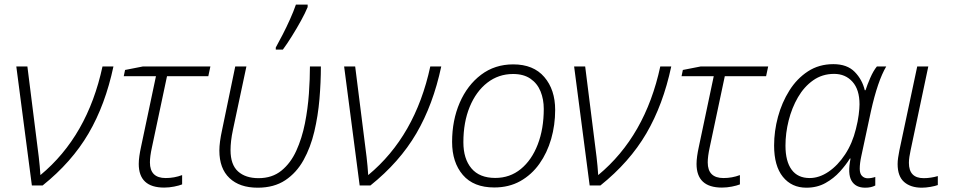

<svg xmlns="http://www.w3.org/2000/svg" viewBox="-20 -827 4266 856"><path d="M122.1 0 52.7 -530.8H102.1L152.8 -127.4Q157.7 -86.4 160.2 -46.4Q370.1 -220.2 437 -530.8H485.8Q449.7 -360.4 374.8 -232.2Q299.8 -104 169.9 0Z M711.9 9.3Q598.6 9.3 598.6 -96.2Q598.6 -111.8 601.3 -131.1Q604 -150.4 608.4 -170.4L675.3 -487.3H531.7L537.6 -515.1L617.7 -530.8H918L908.7 -487.3H724.6L657.2 -169.4Q648.4 -129.4 648.4 -103Q648.4 -33.2 718.8 -33.2Q756.8 -33.2 792 -46.4V-4.9Q778.3 0.5 756.1 4.9Q733.9 9.3 711.9 9.3Z M1128.9 9.8Q1048.3 9.8 1003.2 -33Q958 -75.7 958 -155.8Q958 -192.4 970.2 -248L1028.8 -530.8H1078.6L1019 -250.5Q1012.7 -221.2 1010.3 -199Q1007.8 -176.8 1007.8 -157.7Q1007.8 -92.8 1041.3 -62.7Q1074.7 -32.7 1132.8 -32.7Q1193.4 -32.7 1234.6 -66.2Q1275.9 -99.6 1301 -155Q1326.2 -210.4 1339.4 -276.6Q1352.5 -342.8 1357.2 -409.4Q1361.8 -476.1 1361.8 -530.8H1410.6Q1410.6 -460.9 1404.3 -385.7Q1397.9 -310.5 1381.3 -240.2Q1364.7 -169.9 1333.3 -113.3Q1301.8 -56.6 1251.7 -23.4Q1201.7 9.8 1128.9 9.8ZM1209.5 -606V-615.2Q1223.6 -640.6 1240.7 -673.8Q1257.8 -707 1273.4 -741.9Q1289.1 -776.9 1299.3 -806.6H1351.6V-795.4Q1340.8 -769 1322 -734.9Q1303.2 -700.7 1281.7 -666.3Q1260.3 -631.8 1241.2 -606Z M1583.5 0 1514.2 -530.8H1563.5L1614.3 -127.4Q1619.1 -86.4 1621.6 -46.4Q1831.5 -220.2 1898.4 -530.8H1947.3Q1911.1 -360.4 1836.2 -232.2Q1761.2 -104 1631.3 0Z M2183.6 8.8Q2091.3 8.8 2043.5 -47.1Q1995.6 -103 1995.6 -194.3Q1995.6 -290.5 2029.5 -368.9Q2063.5 -447.3 2124.8 -493.7Q2186 -540 2268.1 -540Q2358.4 -540 2406.7 -483.6Q2455.1 -427.2 2455.1 -336.9Q2455.1 -269.5 2437.3 -207.5Q2419.4 -145.5 2384.8 -96.7Q2350.1 -47.9 2299.6 -19.5Q2249 8.8 2183.6 8.8ZM2188 -33.7Q2253.4 -33.7 2302 -73.5Q2350.6 -113.3 2377.4 -182.9Q2404.3 -252.4 2404.3 -341.3Q2404.3 -384.3 2389.9 -419.7Q2375.5 -455.1 2345 -476.1Q2314.5 -497.1 2267.6 -497.1Q2202.6 -497.1 2152.6 -458.3Q2102.5 -419.4 2074.2 -350.8Q2045.9 -282.2 2045.9 -192.9Q2045.9 -119.1 2081.8 -76.4Q2117.7 -33.7 2188 -33.7Z M2608.9 0 2539.6 -530.8H2588.9L2639.6 -127.4Q2644.5 -86.4 2647 -46.4Q2856.9 -220.2 2923.8 -530.8H2972.7Q2936.5 -360.4 2861.6 -232.2Q2786.6 -104 2656.7 0Z M3198.7 9.3Q3085.4 9.3 3085.4 -96.2Q3085.4 -111.8 3088.1 -131.1Q3090.8 -150.4 3095.2 -170.4L3162.1 -487.3H3018.6L3024.4 -515.1L3104.5 -530.8H3404.8L3395.5 -487.3H3211.4L3144 -169.4Q3135.3 -129.4 3135.3 -103Q3135.3 -33.2 3205.6 -33.2Q3243.7 -33.2 3278.8 -46.4V-4.9Q3265.1 0.5 3242.9 4.9Q3220.7 9.3 3198.7 9.3Z M3575.2 9.8Q3509.3 9.8 3470.2 -38.8Q3431.2 -87.4 3431.2 -178.2Q3431.2 -242.2 3448.5 -306.2Q3465.8 -370.1 3499.3 -423.3Q3532.7 -476.6 3582 -508.8Q3631.3 -541 3695.3 -541Q3756.8 -541 3790.5 -506.6Q3824.2 -472.2 3835.4 -424.8H3838.9Q3845.7 -446.8 3859.6 -479Q3873.5 -511.2 3889.6 -530.8H3931.2Q3893.1 -466.8 3862.8 -330.6L3819.8 -129.9Q3813 -98.6 3813 -74.7Q3813 -52.7 3823.2 -42.5Q3833.5 -32.2 3848.6 -32.2Q3865.2 -32.2 3882.3 -38.1V0Q3864.3 9.8 3837.4 9.8Q3794.4 9.8 3776.4 -21.2Q3758.3 -52.2 3772 -120.1H3769Q3751.5 -91.8 3724.4 -61.8Q3697.3 -31.7 3660.2 -11Q3623 9.8 3575.2 9.8ZM3589.8 -33.2Q3632.3 -33.2 3673.8 -61.3Q3715.3 -89.4 3747.8 -138.7Q3780.3 -188 3795.9 -252Q3804.7 -286.1 3808.3 -314.9Q3812 -343.8 3812 -361.8Q3812 -427.7 3780.5 -462.6Q3749 -497.6 3698.7 -497.6Q3646 -497.6 3605.5 -469Q3564.9 -440.4 3537.6 -393.3Q3510.3 -346.2 3496.1 -289.8Q3481.9 -233.4 3481.9 -177.7Q3481.9 -107.9 3509.3 -70.6Q3536.6 -33.2 3589.8 -33.2Z M4089.8 9.8Q4040 9.8 4011 -15.6Q3981.9 -41 3981.9 -95.7Q3981.9 -108.9 3984.1 -124Q3986.3 -139.2 3989.7 -156.2L4069.3 -530.8H4118.7L4039.6 -156.2Q4036.6 -142.1 4034.4 -127.9Q4032.2 -113.8 4032.2 -101.1Q4032.2 -32.7 4098.1 -32.7Q4114.3 -32.7 4130.4 -35.2Q4146.5 -37.6 4161.1 -42V-2Q4149.9 2.4 4128.7 6.1Q4107.4 9.8 4089.8 9.8Z"/></svg>

Font: Open Sans Light
Style: Italic
Weight: 300
Italic angle: -12°
Designer: Monotype Design Team
Foundry: Monotype Imaging Inc.
Version: Version 3.003; ttfautohint (v1.8.4)